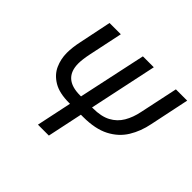

<svg xmlns="http://www.w3.org/2000/svg" viewBox="-165 -917 1119 1119"><g transform="rotate(45 394.5 -357.0)"><path d="M273 0 319 -218H312Q231 -218 183.5 -246.5Q136 -275 116 -320Q96 -365 96 -415Q96 -460 108 -515L149 -714H242L198 -505Q192 -476 189.5 -455Q187 -434 187 -419Q187 -294 326 -294H334L424 -714H514L425 -294H432Q500 -294 543 -317Q586 -340 610.5 -381.5Q635 -423 646 -478L696 -714H789L738 -470Q724 -398 689 -341Q654 -284 590.5 -251Q527 -218 427 -218H409L363 0Z"/></g></svg>

Font: Noto Sans IKEA
Style: Italic
Weight: 400
Italic angle: -12°
Designer: Monotype Design Team
Foundry: Monotype Imaging Inc.
Version: Version 2.001